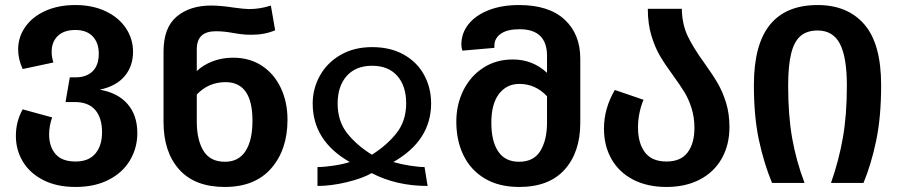

<svg xmlns="http://www.w3.org/2000/svg" viewBox="-20 -726 3571 762"><path d="M525 -198Q525 -139 496 -90Q467 -41 411.5 -12.5Q356 16 280 16Q205 16 151.5 -11.5Q98 -39 70.5 -85Q43 -131 43 -187Q43 -244 70 -292L187 -260Q175 -227 175 -192Q175 -144 200.5 -114.5Q226 -85 280 -85Q332 -85 358.5 -116.5Q385 -148 385 -201Q385 -258 358 -289.5Q331 -321 277 -321H240L257 -419H279Q323 -419 347.5 -443Q372 -467 372 -513Q372 -556 348 -581.5Q324 -607 279 -607Q234 -607 209.5 -583.5Q185 -560 185 -520Q185 -499 192 -478L70 -452Q52 -491 52 -530Q52 -579 80.5 -619.5Q109 -660 160.5 -683Q212 -706 279 -706Q347 -706 399 -681.5Q451 -657 479.5 -614.5Q508 -572 508 -521Q508 -463 474.5 -423.5Q441 -384 376 -370Q447 -358 486 -313.5Q525 -269 525 -198Z M1121 -251Q1121 -132 1056.5 -58Q992 16 872 16Q753 16 691 -53.5Q629 -123 629 -242V-521Q629 -616 681 -660Q733 -704 818 -704Q855 -704 907 -696Q951 -690 968 -690Q1013 -690 1055 -704L1072 -606Q1032 -588 976 -588Q953 -588 932 -591Q911 -594 906 -595Q869 -602 837 -602Q799 -602 780 -584.5Q761 -567 761 -530V-444Q786 -468 823.5 -482.5Q861 -497 905 -497Q971 -497 1019.5 -465Q1068 -433 1094.5 -377Q1121 -321 1121 -251ZM982 -247Q982 -400 875 -400Q808 -400 761 -351V-243Q761 -171 787.5 -127.5Q814 -84 873 -84Q927 -84 954.5 -126.5Q982 -169 982 -247Z M1457 -539Q1530 -539 1583 -509Q1636 -479 1663.5 -428Q1691 -377 1691 -316Q1691 -168 1541 -83Q1572 -74 1607 -68.5Q1642 -63 1665 -63L1677 12Q1553 12 1455 -39Q1419 -18 1356.5 -3Q1294 12 1240 12V-63Q1265 -63 1303 -68.5Q1341 -74 1368 -83Q1221 -167 1221 -315Q1221 -374 1249.5 -425.5Q1278 -477 1331.5 -508Q1385 -539 1457 -539ZM1456 -112Q1515 -149 1553.5 -197.5Q1592 -246 1592 -316Q1592 -385 1556.5 -425Q1521 -465 1457 -465Q1392 -465 1356 -424.5Q1320 -384 1320 -315Q1320 -245 1358 -197Q1396 -149 1456 -112Z M2283 -493V-239Q2283 -122 2221 -53Q2159 16 2041 16Q1960 16 1904 -17.5Q1848 -51 1819.5 -109.5Q1791 -168 1791 -243Q1791 -311 1819 -367.5Q1847 -424 1898 -457Q1949 -490 2015 -490Q2094 -490 2151 -437V-504Q2151 -610 2042 -610Q1993 -610 1967.5 -592Q1942 -574 1942 -544V-536L1815 -525Q1811 -537 1811 -549Q1811 -594 1839 -629.5Q1867 -665 1919 -685.5Q1971 -706 2040 -706Q2158 -706 2220.5 -648.5Q2283 -591 2283 -493ZM2151 -240V-344Q2105 -393 2041 -393Q1991 -393 1960.5 -353.5Q1930 -314 1930 -239Q1930 -165 1957.5 -124.5Q1985 -84 2040 -84Q2098 -84 2124.5 -127Q2151 -170 2151 -240Z M2776 -475Q2809 -429 2828.5 -395.5Q2848 -362 2861.5 -318.5Q2875 -275 2875 -222Q2875 -151 2844.5 -97Q2814 -43 2757.5 -13.5Q2701 16 2625 16Q2549 16 2493 -13Q2437 -42 2407 -94.5Q2377 -147 2377 -216Q2377 -295 2420 -369L2534 -330Q2524 -307 2518 -278Q2512 -249 2512 -221Q2512 -158 2539.5 -121.5Q2567 -85 2625 -85Q2682 -85 2709 -121Q2736 -157 2736 -218Q2736 -261 2724.5 -297Q2713 -333 2696.5 -360Q2680 -387 2651 -427Q2618 -472 2598.5 -505.5Q2579 -539 2565 -585.5Q2551 -632 2551 -691H2686Q2687 -630 2709 -583.5Q2731 -537 2776 -475Z M3225 -706Q3344 -706 3410.5 -629Q3477 -552 3477 -388Q3477 -262 3457.5 -168.5Q3438 -75 3407 0H3278Q3309 -88 3325 -178.5Q3341 -269 3341 -386Q3341 -499 3313.5 -552Q3286 -605 3225 -605Q3183 -605 3157.5 -583.5Q3132 -562 3120 -514Q3108 -466 3108 -385Q3108 -267 3124 -177Q3140 -87 3173 0H3044Q3012 -77 2992 -170Q2972 -263 2972 -388Q2972 -549 3035.5 -627.5Q3099 -706 3225 -706Z"/></svg>

Font: FiraGOUPP
Style: Medium
Weight: 400
Designer: bBox Type
Foundry: bBox Type GmbH
Version: Version 1.001